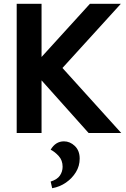

<svg xmlns="http://www.w3.org/2000/svg" viewBox="-20 -701 665 1012"><path d="M68 0V-681H199V0ZM447 0 152 -330V-349L454 -681H617L284 -315L290 -364L619 0ZM255 291 247 256Q282 245 296 224Q310 203 310 178Q310 144 289.5 121.5Q269 99 247 88Q260 66 277.5 55Q295 44 317 44Q349 44 374.5 68.5Q400 93 400 135Q400 174 380 206.5Q360 239 327.5 261.5Q295 284 255 291Z"/></svg>

Font: Gabarito SemiBold
Style: Regular
Weight: 600
Designer: Leandro Assis / Alvaro Franca / Felipe Casaprima
Foundry: Naipe Foundry
Version: Version 1.000